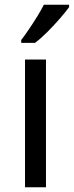

<svg xmlns="http://www.w3.org/2000/svg" viewBox="-20 -786 310 806"><path d="M173 0H85V-536H173ZM270 -766V-756Q257 -738 232.5 -709.5Q208 -681 179.5 -652.5Q151 -624 127 -606H69V-618Q83 -636 101 -662.5Q119 -689 136 -716.5Q153 -744 164 -766Z"/></svg>

Font: Apis
Style: Regular
Weight: 400
Designer: Monotype Design Team
Foundry: Monotype Imaging Inc.
Version: Version 2.000; build 0001